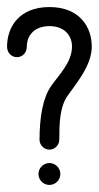

<svg xmlns="http://www.w3.org/2000/svg" viewBox="-20 -272 280 544"><path d="M89 221C89 238 103 252 120 252C137 252 151 238 151 221C151 204 137 190 120 190C103 190 89 204 89 221ZM0 -140C0 -122 13 -110 28 -110C43 -110 56 -122 56 -140C56 -172 78 -198 120 -198C162 -198 184 -172 184 -140C184 -95 146 -59 124 -27C102 5 92 59 92 124C92 139 105 152 120 152C135 152 148 139 148 124C148 79 149 32 171 0C193 -32 240 -85 240 -140C240 -195 206 -252 120 -252C34 -252 0 -195 0 -140Z"/></svg>

Font: Ekmelos
Style: Regular
Weight: 500
Designer: Thomas Richter (thomas-richter@aon.at)
Version: Version 2.58